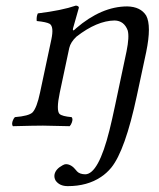

<svg xmlns="http://www.w3.org/2000/svg" viewBox="-20 -441 558 674"><path d="M384.3 -72.3 424.3 -261.2Q434.6 -312 428.2 -334.5Q415.5 -368.2 382.3 -369.1Q320.3 -368.2 248.5 -312.5Q228 -293.5 223.1 -272.5L189.9 -116.2Q176.8 -53.7 189 -41Q198.2 -32.7 231.4 -29.8Q238.3 -21.5 229 -3.9Q226.6 0 224.6 2Q144 0 130.9 0Q102.1 0 25.4 2Q18.6 -6.3 27.8 -23.9Q30.3 -27.8 32.2 -29.8Q81.1 -33.7 94.2 -46.4Q109.4 -62.5 120.6 -116.2L160.2 -302.2Q169.9 -347.7 154.3 -357.4Q143.1 -363.8 108.9 -367.2Q107.4 -382.8 112.8 -394Q196.8 -404.3 246.6 -421.4Q257.3 -419.9 256.8 -413.6Q256.3 -412.6 236.3 -341.3Q233.9 -329.1 243.7 -338.4Q245.1 -339.8 246.6 -341.3Q336.4 -418.5 426.8 -418.5Q473.6 -417.5 493.2 -386.2Q512.2 -350.6 493.2 -258.3L460.4 -105Q419.4 87.4 370.6 147.5Q354.5 167 334.5 180.2Q286.6 212.4 217.8 212.4Q189 212.4 175.3 192.9Q169.4 182.6 171.4 171.4Q175.3 152.3 199.7 139.2Q206.5 135.3 211.4 135.3Q230.5 135.3 247.6 157.2Q249.5 159.7 250 160.2Q259.3 170.4 278.8 170.9Q325.7 170.9 364.3 16.1Q373 -18.6 384.3 -72.3Z"/></svg>

Font: Linux Libertine Display Slanted O
Style: Slanted
Weight: 400
Designer: Philipp H. Poll
Foundry: Philipp H. Poll
Version: Version 5.0.9